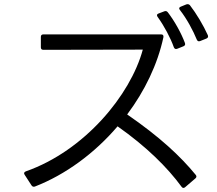

<svg xmlns="http://www.w3.org/2000/svg" viewBox="-20 -886 1040 921"><path d="M970 -701C977 -704 980 -709 977 -717C956 -764 922 -821 891 -861C886 -866 881 -867 874 -865L847 -854C839 -851 837 -845 843 -838C876 -796 906 -740 924 -696C927 -689 932 -686 940 -689ZM860 -664C867 -667 870 -672 867 -680C850 -726 818 -784 785 -827C780 -833 775 -834 769 -832L740 -821C732 -818 731 -812 736 -805C768 -761 798 -704 814 -659C817 -652 822 -649 830 -652ZM131 3C135 9 140 11 147 9C294 -48 434 -151 544 -280C682 -183 783 -83 851 10C856 17 862 17 868 12L917 -30C923 -35 924 -41 919 -47C846 -136 747 -229 590 -337C674 -449 736 -577 764 -708C765 -717 761 -721 753 -721H188C180 -721 176 -717 176 -709V-659C176 -651 180 -647 188 -647C307 -647 555 -648 665 -648C606 -430 386 -163 104 -64C96 -61 93 -55 98 -48Z"/></svg>

Font: LINE Seed JP_OTF Regular
Style: Regular
Weight: 400
Designer: LY Corporation & Fontrix & Fontworks
Version: Version 1.002